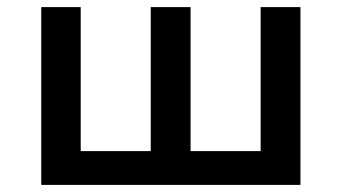

<svg xmlns="http://www.w3.org/2000/svg" viewBox="-20 -520 960 540"><path d="M96 0V-500H207V-95H404V-500H516V-95H713V-500H825V0Z"/></svg>

Font: Nunito Sans 6pt SemiBold
Style: Regular
Weight: 600
Version: Version 3.101;gftools[0.9.27]